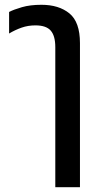

<svg xmlns="http://www.w3.org/2000/svg" viewBox="-20 -579 426 802"><path d="M211 0V-382Q211 -429 192 -451Q173 -473 128 -473Q97 -473 70 -463.5Q43 -454 18 -439V-529Q37 -539 71.5 -549Q106 -559 153 -559Q226 -559 270 -523Q314 -487 314 -399V-100V203H211V0Z"/></svg>

Font: Noto Sans Thai SemCond Med
Style: Regular
Weight: 500
Width: 4
Designer: Monotype Design Team
Foundry: Monotype Imaging Inc.
Version: Version 2.002; ttfautohint (v1.8.4.7-5d5b)